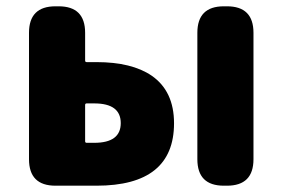

<svg xmlns="http://www.w3.org/2000/svg" viewBox="-20 -589 896 609"><path d="M156 0Q72 0 72 -84V-485Q72 -569 156 -569H166Q250 -569 250 -485V-397Q250 -392 255 -392H286Q398 -392 461 -349Q532 -300 532 -198Q532 0 286 0ZM690 0Q606 0 606 -84V-485Q606 -569 690 -569H700Q784 -569 784 -485V-84Q784 0 700 0ZM250 -141Q250 -136 255 -136H279Q363 -136 363 -198.5Q363 -261 279 -261H255Q250 -261 250 -256Z"/></svg>

Font: Resource Han Rounded KR Heavy
Style: Regular
Weight: 900
Designer: Cyano Hao (round all glyphs); Ryoko NISHIZUKA 西塚涼子 (kana, bopomofo & ideographs); Paul D. Hunt (Latin, Greek & Cyrillic)
Foundry: Cyano Hao
Version: 0.990